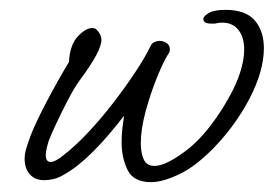

<svg xmlns="http://www.w3.org/2000/svg" viewBox="-20 -373 556 390"><path d="M287 -3Q251 -3 239 -28Q227 -53 227 -84Q227 -98 228.5 -111.5Q230 -125 232 -138Q200 -96 169 -65Q138 -34 111 -19Q100 -12 89.5 -9.5Q79 -7 70 -7Q51 -7 40.5 -19Q30 -31 30 -51Q30 -59 32.5 -68.5Q35 -78 42 -97Q52 -123 74 -165Q96 -207 120 -247Q122 -282 138 -299Q154 -316 167 -316Q173 -316 176 -313Q186 -303 186 -292Q186 -269 142 -210Q131 -195 118 -170Q105 -145 94 -121.5Q83 -98 79 -87Q73 -68 73 -58Q73 -44 83 -44Q92 -44 108 -57Q134 -77 160.5 -105.5Q187 -134 211.5 -166Q236 -198 255.5 -227.5Q275 -257 285 -278Q288 -285 293.5 -287.5Q299 -290 304 -290Q312 -290 318.5 -285.5Q325 -281 325 -273Q325 -267 321 -262Q312 -248 299 -216Q286 -184 276 -147.5Q266 -111 266 -82Q266 -62 272 -49Q278 -36 294 -36Q315 -36 351 -62Q380 -82 407 -117Q434 -152 453 -190Q465 -214 470.5 -235Q476 -256 476 -272Q476 -298 464 -312.5Q452 -327 432 -327Q425 -327 421 -326Q418 -325 415 -325Q412 -325 410 -325Q393 -325 393 -334Q393 -340 404 -346.5Q415 -353 438 -353Q479 -353 497.5 -331.5Q516 -310 516 -275Q516 -229 487 -173Q465 -131 434 -94.5Q403 -58 371 -35Q353 -22 329 -12.5Q305 -3 287 -3Z"/></svg>

Font: Meow Script
Style: Regular
Weight: 400
Designer: Robert E. Leuschke
Foundry: Robert E. Leuschke
Version: Version 1.010; ttfautohint (v1.8.3)